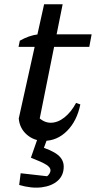

<svg xmlns="http://www.w3.org/2000/svg" viewBox="-20 -651 450 901"><path d="M186 10Q139 10 105.5 -19.5Q72 -49 68 -95L187 -631H274L159 -58L155 -106Q184 -75 218 -75Q251 -75 282.5 -100Q314 -125 337 -168L357 -161Q341 -83 294.5 -36.5Q248 10 186 10ZM67 -431 73 -460Q94 -472 115 -479.5Q136 -487 160 -490H410L399 -431ZM70 217 77 162 201 176Q207 172 212 164Q217 156 217 148Q217 135 198 122.5Q179 110 125 89L159 34Q223 53 251 75.5Q279 98 279 131Q279 172 251 197Q223 222 175.5 228Q128 234 70 217ZM161 -14H207L169 89H125Z"/></svg>

Font: Piazzolla Thin SemiBold
Style: Italic
Weight: 600
Italic angle: -11.3°
Version: Version 2.005